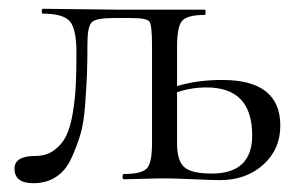

<svg xmlns="http://www.w3.org/2000/svg" viewBox="-20 -408 680 437"><path d="M486 -226Q618 -226 618 -122Q618 -68 579 -33Q540 2 480 2Q466 2 420.5 0Q375 -2 356 -2Q338 -2 305.5 -1Q273 0 262 0Q259 0 259 -6Q259 -12 262 -12Q302 -12 314 -24.5Q326 -37 326 -81V-305Q326 -351 320 -359Q314 -367 278 -367H239Q198 -367 188.5 -357Q179 -347 179 -308Q179 -266 178 -240.5Q177 -215 174 -172Q171 -129 163 -102Q155 -75 142 -47Q129 -19 107 -5Q85 9 56 9Q13 9 13 -24Q13 -53 60 -53Q85 -53 102.5 -65.5Q120 -78 130 -97.5Q140 -117 145.5 -150Q151 -183 152.5 -213.5Q154 -244 154 -288Q154 -342 139 -359.5Q124 -377 77 -377Q75 -377 75 -382.5Q75 -388 77 -388L250 -386H446Q448 -386 448 -380Q448 -374 446 -374Q406 -374 394.5 -360.5Q383 -347 383 -303V-212Q428 -226 486 -226ZM462 -13Q554 -13 554 -100Q554 -209 450 -209Q415 -209 383 -198V-81Q383 -43 399 -28Q415 -13 462 -13Z"/></svg>

Font: Cormorant Infant
Style: Regular
Weight: 400
Designer: Christian Thalmann (Catharsis Fonts)
Version: Version 1.000;PS 002.000;hotconv 1.0.88;makeotf.lib2.5.64775